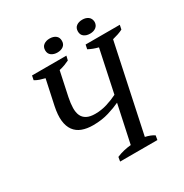

<svg xmlns="http://www.w3.org/2000/svg" viewBox="-189 -985 1085 1133"><g transform="rotate(-30 353.0 -418.5)"><path d="M558 0H304L309 -29Q335 -40 359.5 -45.5Q384 -51 407 -53L462 -310Q431 -295 382.5 -280Q334 -265 274 -265Q232 -265 200 -277Q168 -289 149 -315Q130 -341 125.5 -381Q121 -421 133 -478L169 -646Q152 -650 134 -656Q116 -662 102 -671L108 -700H342L335 -671Q321 -664 304 -657.5Q287 -651 265 -646L230 -482Q222 -443 221.5 -412.5Q221 -382 230.5 -361Q240 -340 261.5 -328.5Q283 -317 318 -317Q360 -317 399 -329Q438 -341 472 -358L533 -646Q497 -655 467 -671L473 -700H706L700 -671Q685 -663 667 -657Q649 -651 629 -646L503 -53Q521 -49 536.5 -43Q552 -37 563 -29ZM249 -789Q249 -813 265.5 -825Q282 -837 306 -837Q331 -837 347 -825Q363 -813 363 -789Q363 -766 347 -754Q331 -742 306 -742Q282 -742 265.5 -754Q249 -766 249 -789ZM472 -789Q472 -813 488 -825Q504 -837 529 -837Q553 -837 569 -825Q585 -813 586 -789Q585 -766 569 -754Q553 -742 529 -742Q504 -742 488 -754Q472 -766 472 -789Z"/></g></svg>

Font: PTSerifItalic
Style: Italic
Weight: 400
Italic angle: -12°
Designer: A.Korolkova, O.Umpeleva, V.Yefimov
Foundry: ParaType Ltd
Version: Version 1.000W OFL